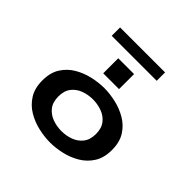

<svg xmlns="http://www.w3.org/2000/svg" viewBox="-215 -1086 1305 1305"><g transform="rotate(45 437.5 -434.0)"><path d="M440 11Q387.5 11 329.2 -2Q271 -15 220 -45Q169 -75 137 -125.5Q105 -176 105 -251Q105 -326 137 -376.2Q169 -426.5 220 -456.2Q271 -486 329.2 -499Q387.5 -512 440 -512Q492 -512 550.2 -499Q608.5 -486 659.5 -456.2Q710.5 -426.5 742.5 -376.2Q774.5 -326 774.5 -251Q774.5 -176 742.5 -125.5Q710.5 -75 659.5 -45Q608.5 -15 550.2 -2Q492 11 440 11ZM440 -98.5Q484.5 -98.5 526 -113.5Q567.5 -128.5 594 -162Q620.5 -195.5 620.5 -251Q620.5 -306 594 -339.5Q567.5 -373 526 -388Q484.5 -403 440 -403Q395 -403 353.5 -388Q312 -373 285.5 -339.5Q259 -306 259 -251Q259 -195.5 285.5 -162Q312 -128.5 353.5 -113.5Q395 -98.5 440 -98.5ZM363.5 -722H515.5V-577.5H363.5ZM224 -798.5V-879H656.5V-798.5Z"/></g></svg>

Font: Trispace SemiExpanded SemiBold
Style: Regular
Weight: 600
Width: 6
Designer: Tyler Finck
Foundry: Etcetera Type Company
Version: Version 1.210; ttfautohint (v1.8.3)